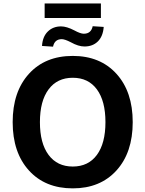

<svg xmlns="http://www.w3.org/2000/svg" viewBox="-20 -1042 813 1073"><path d="M386.7 10.7Q232.4 10.7 141.6 -89.4Q50.8 -189.5 50.8 -359.4Q50.8 -529.3 141.6 -629.4Q232.4 -729.5 386.7 -729.5Q540 -729.5 630.9 -629.4Q721.7 -529.3 721.7 -359.4Q721.7 -189.5 630.9 -89.4Q540 10.7 386.7 10.7ZM251.5 -542.5Q203.1 -477.5 203.1 -359.4Q203.1 -241.2 251.5 -176.3Q299.8 -111.3 386.7 -111.3Q473.6 -111.3 521.5 -176.3Q569.3 -241.2 569.3 -359.4Q569.3 -477.5 521.5 -542.5Q473.6 -607.4 386.7 -607.4Q299.8 -607.4 251.5 -542.5ZM214.8 -785.2Q217.8 -836.9 247.1 -865.7Q276.4 -894.5 321.3 -894.5Q352.5 -894.5 395.5 -872.1Q429.7 -853.5 448.2 -853.5Q489.3 -853.5 498 -895.5L559.6 -891.6Q555.7 -838.9 526.9 -810.5Q498 -782.2 452.1 -782.2Q418 -782.2 376 -805.7Q341.8 -823.2 325.2 -823.2Q285.2 -823.2 276.4 -781.2ZM229.5 -941.4V-1022.5H543.9V-941.4Z"/></svg>

Font: Min Sans Bold
Style: Regular
Weight: 700
Designer: Jinseong-Kim, NotoSansCJK, Nunito
Foundry: Jinseong-Kim
Version: Version 1.400;Glyphs 3.1.2 (3151)